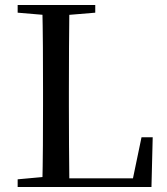

<svg xmlns="http://www.w3.org/2000/svg" viewBox="-20 -752 670 772"><path d="M51 0V-31L193 -44H206L205 0ZM150 0Q152 -84 152.5 -167.5Q153 -251 153 -328V-392Q153 -478 152.5 -563Q152 -648 150 -732H259Q258 -648 257.5 -562Q257 -476 257 -384V-325Q257 -251 257.5 -168Q258 -85 259 0ZM205 0 206 -35H559L509 -8L549 -200H594L589 0ZM51 -701V-732H363V-701L219 -689H193Z"/></svg>

Font: Noto Serif KR ExtraLight Medium
Style: Regular
Weight: 500
Version: Version 2.002-H1;hotconv 1.1.0;makeotfexe 2.6.0